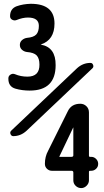

<svg xmlns="http://www.w3.org/2000/svg" viewBox="-20 -756 540 996"><path d="M360.4 49.8V-93.8L359.4 -94.7V-93.8L288.1 55.7V56.6V57.6H350.6Q360.4 57.6 360.4 49.8ZM453.1 57.6Q467.8 57.6 478.5 68.4Q489.3 79.1 489.3 94.2Q489.3 109.4 478.5 119.6Q467.8 129.9 453.1 129.9H447.3Q441.4 129.9 441.4 135.7V179.7Q441.4 195.3 429.2 207.5Q417 219.7 401.4 219.7Q384.8 219.7 372.6 208Q360.4 196.3 360.4 179.7V138.7Q360.4 129.9 350.6 129.9H249Q234.4 129.9 223.6 119.6Q212.9 109.4 212.9 93.8Q212.9 56.6 229.5 26.4L331.1 -177.7Q349.6 -217.8 396.5 -217.8Q415 -217.8 428.2 -205.1Q441.4 -192.4 441.4 -172.9V51.8Q441.4 57.6 447.3 57.6ZM60.5 -295.9Q22.5 -306.6 23.4 -349.6Q23.4 -362.3 34.7 -369.1Q45.9 -376 57.6 -371.1Q87.9 -358.4 122.1 -358.4Q185.5 -358.4 184.6 -420.9Q184.6 -453.1 170.4 -468.3Q156.2 -483.4 119.1 -486.3Q104.5 -488.3 93.8 -498Q83 -507.8 83 -522.9Q83 -538.1 94.2 -547.9Q105.5 -557.6 120.1 -559.6Q154.3 -562.5 168 -577.1Q181.6 -591.8 181.6 -622.1Q181.6 -665 125 -665Q97.7 -665 66.4 -652.3Q55.7 -647.5 43.9 -653.3Q32.2 -659.2 32.2 -671.9Q32.2 -710.9 66.4 -723.6Q99.6 -735.4 139.6 -736.3Q262.7 -736.3 262.7 -633.8Q262.7 -548.8 192.4 -525.4Q191.4 -525.4 191.4 -524.4H192.4Q269.5 -510.7 268.6 -418Q268.6 -286.1 133.8 -286.1Q94.7 -286.1 60.5 -295.9ZM449.2 -429.7Q459 -429.7 462.9 -419.4Q466.8 -409.2 460 -402.3L118.2 -78.1Q87.9 -49.8 48.8 -49.8Q39.1 -49.8 34.7 -60.1Q30.3 -70.3 38.1 -78.1L379.9 -402.3Q410.2 -429.7 449.2 -429.7Z"/></svg>

Font: Rounded Mgen+ 2m bold
Style: Bold
Weight: 700
Designer: [Source Han Sans]
Ryoko NISHIZUKA  (kana & ideographs); Paul D. Hunt (Latin, Greek & Cyrillic); Wenlong ZHANG  (bopomofo
Version: Version 1.059.20150602